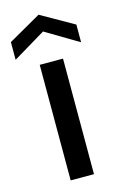

<svg xmlns="http://www.w3.org/2000/svg" viewBox="-133 -747 501 796"><g transform="rotate(-15 117.5 -349.0)"><path d="M68 0V-496H168V0ZM-23 -542V-618L117 -698L258 -618V-542L117 -626Z"/></g></svg>

Font: DM Sans 24pt Medium
Style: Regular
Weight: 500
Designer: Colophon Foundry, Jonny Pinhorn
Foundry: Colophon Foundry
Version: Version 4.004;gftools[0.9.30]